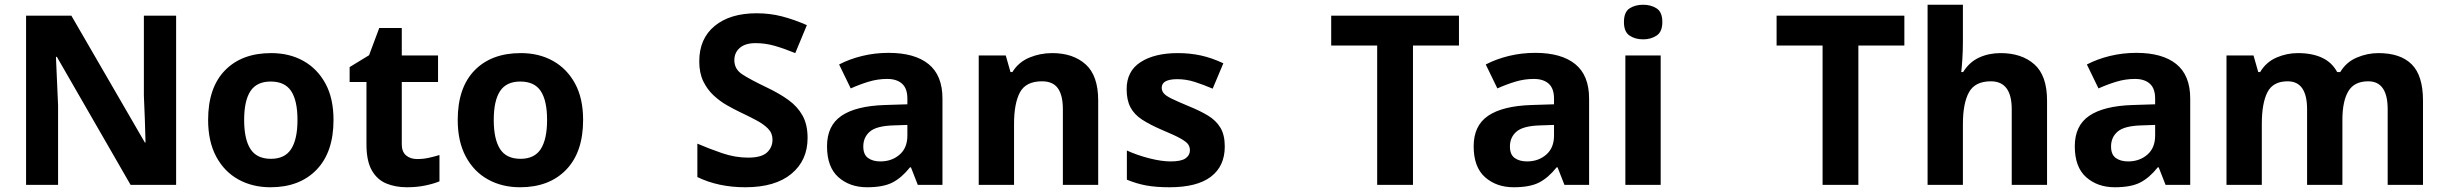

<svg xmlns="http://www.w3.org/2000/svg" viewBox="-20 -780 10317 810"><path d="M723 0H531L220 -540H216Q218 -489 220.5 -438Q223 -387 225 -336V0H90V-714H281L591 -179H594Q593 -229 591 -278Q589 -327 587 -376V-714H723Z M1387 -274Q1387 -138 1315.5 -64Q1244 10 1121 10Q1045 10 985.5 -23Q926 -56 892 -119.5Q858 -183 858 -274Q858 -410 929 -483Q1000 -556 1124 -556Q1201 -556 1260 -523Q1319 -490 1353 -427.5Q1387 -365 1387 -274ZM1010 -274Q1010 -193 1036.5 -151.5Q1063 -110 1123 -110Q1182 -110 1208.5 -151.5Q1235 -193 1235 -274Q1235 -355 1208.5 -395.5Q1182 -436 1122 -436Q1063 -436 1036.5 -395.5Q1010 -355 1010 -274Z M1740 -109Q1765 -109 1788 -114Q1811 -119 1834 -126V-15Q1810 -5 1774.5 2.5Q1739 10 1697 10Q1648 10 1609.5 -6Q1571 -22 1548.5 -61.5Q1526 -101 1526 -171V-434H1455V-497L1537 -547L1580 -662H1675V-546H1828V-434H1675V-171Q1675 -140 1693 -124.5Q1711 -109 1740 -109Z M2440 -274Q2440 -138 2368.5 -64Q2297 10 2174 10Q2098 10 2038.5 -23Q1979 -56 1945 -119.5Q1911 -183 1911 -274Q1911 -410 1982 -483Q2053 -556 2177 -556Q2254 -556 2313 -523Q2372 -490 2406 -427.5Q2440 -365 2440 -274ZM2063 -274Q2063 -193 2089.5 -151.5Q2116 -110 2176 -110Q2235 -110 2261.5 -151.5Q2288 -193 2288 -274Q2288 -355 2261.5 -395.5Q2235 -436 2175 -436Q2116 -436 2089.5 -395.5Q2063 -355 2063 -274Z M3387 -198Q3387 -103 3318.5 -46.5Q3250 10 3124 10Q3011 10 2922 -33V-174Q2973 -152 3027.5 -133.5Q3082 -115 3136 -115Q3192 -115 3215.5 -136.5Q3239 -158 3239 -191Q3239 -218 3220.5 -237Q3202 -256 3171 -272.5Q3140 -289 3100 -308Q3075 -320 3046 -336.5Q3017 -353 2990.5 -377.5Q2964 -402 2947 -437Q2930 -472 2930 -521Q2930 -617 2995 -670.5Q3060 -724 3172 -724Q3228 -724 3278.5 -711Q3329 -698 3384 -674L3335 -556Q3286 -576 3247 -587Q3208 -598 3167 -598Q3124 -598 3101 -578Q3078 -558 3078 -526Q3078 -488 3112 -466Q3146 -444 3213 -412Q3268 -386 3306.5 -358Q3345 -330 3366 -292Q3387 -254 3387 -198Z M3729 -557Q3839 -557 3897.5 -509.5Q3956 -462 3956 -364V0H3852L3823 -74H3819Q3784 -30 3745 -10Q3706 10 3638 10Q3565 10 3517 -32.5Q3469 -75 3469 -163Q3469 -250 3530 -291.5Q3591 -333 3713 -337L3808 -340V-364Q3808 -407 3785.5 -427Q3763 -447 3723 -447Q3683 -447 3645 -435.5Q3607 -424 3569 -407L3520 -508Q3564 -531 3617.5 -544Q3671 -557 3729 -557ZM3750 -251Q3678 -249 3650 -225Q3622 -201 3622 -162Q3622 -128 3642 -113.5Q3662 -99 3694 -99Q3742 -99 3775 -127.5Q3808 -156 3808 -208V-253Z M4419 -556Q4507 -556 4560 -508.5Q4613 -461 4613 -356V0H4464V-319Q4464 -378 4443 -407.5Q4422 -437 4376 -437Q4308 -437 4283 -390.5Q4258 -344 4258 -257V0H4109V-546H4223L4243 -476H4251Q4277 -518 4322.5 -537Q4368 -556 4419 -556Z M5147 -162Q5147 -79 5088.5 -34.5Q5030 10 4914 10Q4857 10 4816 2.5Q4775 -5 4734 -22V-145Q4778 -125 4829 -112Q4880 -99 4919 -99Q4963 -99 4981.5 -112Q5000 -125 5000 -146Q5000 -160 4992.5 -171Q4985 -182 4960 -196Q4935 -210 4882 -232Q4831 -254 4798 -275.5Q4765 -297 4749 -327.5Q4733 -358 4733 -404Q4733 -480 4792 -518Q4851 -556 4949 -556Q5000 -556 5046 -546Q5092 -536 5141 -513L5096 -406Q5056 -423 5020 -434.5Q4984 -446 4947 -446Q4881 -446 4881 -410Q4881 -397 4889.5 -386.5Q4898 -376 4922.5 -364Q4947 -352 4995 -332Q5042 -313 5076 -292.5Q5110 -272 5128.5 -241.5Q5147 -211 5147 -162Z M5941 0H5790V-588H5596V-714H6135V-588H5941Z M6457 -557Q6567 -557 6625.5 -509.5Q6684 -462 6684 -364V0H6580L6551 -74H6547Q6512 -30 6473 -10Q6434 10 6366 10Q6293 10 6245 -32.5Q6197 -75 6197 -163Q6197 -250 6258 -291.5Q6319 -333 6441 -337L6536 -340V-364Q6536 -407 6513.5 -427Q6491 -447 6451 -447Q6411 -447 6373 -435.5Q6335 -424 6297 -407L6248 -508Q6292 -531 6345.5 -544Q6399 -557 6457 -557ZM6478 -251Q6406 -249 6378 -225Q6350 -201 6350 -162Q6350 -128 6370 -113.5Q6390 -99 6422 -99Q6470 -99 6503 -127.5Q6536 -156 6536 -208V-253Z M6912 -760Q6945 -760 6969 -744.5Q6993 -729 6993 -687Q6993 -646 6969 -630Q6945 -614 6912 -614Q6878 -614 6854.5 -630Q6831 -646 6831 -687Q6831 -729 6854.5 -744.5Q6878 -760 6912 -760ZM6986 -546V0H6837V-546Z M7820 0H7669V-588H7475V-714H8014V-588H7820Z M8261 -605Q8261 -565 8258.5 -528Q8256 -491 8254 -476H8262Q8288 -518 8329 -537Q8370 -556 8420 -556Q8509 -556 8562.5 -508.5Q8616 -461 8616 -356V0H8467V-319Q8467 -437 8379 -437Q8312 -437 8286.5 -390.5Q8261 -344 8261 -257V0H8112V-760H8261Z M8993 -557Q9103 -557 9161.5 -509.5Q9220 -462 9220 -364V0H9116L9087 -74H9083Q9048 -30 9009 -10Q8970 10 8902 10Q8829 10 8781 -32.5Q8733 -75 8733 -163Q8733 -250 8794 -291.5Q8855 -333 8977 -337L9072 -340V-364Q9072 -407 9049.5 -427Q9027 -447 8987 -447Q8947 -447 8909 -435.5Q8871 -424 8833 -407L8784 -508Q8828 -531 8881.5 -544Q8935 -557 8993 -557ZM9014 -251Q8942 -249 8914 -225Q8886 -201 8886 -162Q8886 -128 8906 -113.5Q8926 -99 8958 -99Q9006 -99 9039 -127.5Q9072 -156 9072 -208V-253Z M10014 -556Q10107 -556 10154.5 -508.5Q10202 -461 10202 -356V0H10053V-319Q10053 -437 9971 -437Q9912 -437 9887 -395Q9862 -353 9862 -274V0H9713V-319Q9713 -437 9631 -437Q9569 -437 9545.5 -390.5Q9522 -344 9522 -257V0H9373V-546H9487L9507 -476H9515Q9540 -518 9583.5 -537Q9627 -556 9674 -556Q9734 -556 9776 -536.5Q9818 -517 9840 -476H9853Q9878 -518 9922.5 -537Q9967 -556 10014 -556Z"/></svg>

Font: Noto Sans Tai Tham
Style: Bold
Weight: 700
Designer: Monotype Design Team 2013. Revised by David WIlliams 2020
Foundry: Monotype Imaging Inc.
Version: Version 2.002; ttfautohint (v1.8.4.7-5d5b)